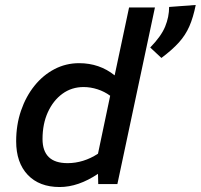

<svg xmlns="http://www.w3.org/2000/svg" viewBox="-20 -740 807 772"><path d="M220 12Q138 12 91.5 -37Q45 -86 45 -172Q45 -238 64.5 -295Q84 -352 118.5 -395Q153 -438 199 -462Q245 -486 298 -486Q380 -486 441 -437L499 -710H603L452 0H375L374 -41Q295 12 220 12ZM252 -84Q283 -84 314 -93.5Q345 -103 374 -122L423 -355Q400 -372 372 -381Q344 -390 316 -390Q268 -390 231 -363Q194 -336 172.5 -289Q151 -242 151 -181Q151 -133 176 -108.5Q201 -84 252 -84ZM629 -507 584 -549Q628 -594 644 -633Q660 -672 660 -712L767 -720Q757 -670 741.5 -634.5Q726 -599 699.5 -569.5Q673 -540 629 -507Z"/></svg>

Font: Sometype Mono SemiBold
Style: Italic
Weight: 600
Italic angle: -12°
Designer: Ryoichi Tsunekawa
Foundry: Dharma Type
Version: Version 1.001